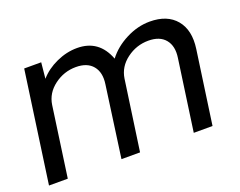

<svg xmlns="http://www.w3.org/2000/svg" viewBox="-93 -723 1114 891"><g transform="rotate(-20 464.5 -277.5)"><path d="M710.9 -555.2Q797.4 -555.2 840.6 -503.2Q883.8 -451.2 871.1 -361.8L819.8 0H727.1L776.9 -352.1Q785.2 -408.2 758.1 -441.2Q731 -474.1 674.8 -474.1Q615.7 -474.1 567.6 -438.2Q519.5 -402.3 511.2 -346.2L461.9 0H370.1L418.9 -352.1Q427.2 -408.2 400.1 -441.2Q373 -474.1 316.9 -474.1Q257.8 -474.1 210 -438.2Q162.1 -402.3 153.8 -346.2L105 0H12.2L89.8 -549.8H173.8L166 -471.2Q199.2 -509.3 249.8 -532.2Q300.3 -555.2 352.1 -555.2Q460 -555.2 500 -449.2Q535.6 -496.1 593.5 -525.6Q651.4 -555.2 710.9 -555.2Z"/></g></svg>

Font: Oakes Grotesk
Style: Italic
Weight: 400
Italic angle: -8°
Designer: Samuel Oakes
Foundry: Samuel Oakes
Version: Version 1.000;PS 001.000;hotconv 1.0.88;makeotf.lib2.5.64775